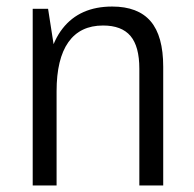

<svg xmlns="http://www.w3.org/2000/svg" viewBox="-20 -567 592 587"><path d="M406 -357Q406 -425 379 -457Q352 -489 295 -489Q225 -489 189 -438Q153 -387 153 -288L119 -221V-282Q119 -413 171.5 -480Q224 -547 323 -547Q402 -547 440.5 -502Q479 -457 479 -363V0H406ZM80 -540H127L153 -373V0H80Z"/></svg>

Font: Pathway Extreme SemiCondensed Light
Style: Regular
Weight: 300
Width: 4
Version: Version 1.001;gftools[0.9.26]